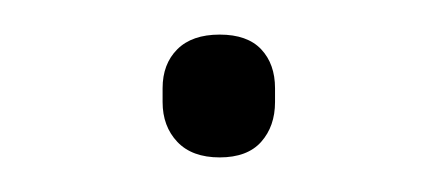

<svg xmlns="http://www.w3.org/2000/svg" viewBox="-20 -327 251 111"><path d="M107 -236Q91 -236 82.5 -245Q74 -254 74 -268V-276Q74 -290 82.5 -298.5Q91 -307 107 -307Q123 -307 131 -298.5Q139 -290 139 -276V-268Q139 -254 131 -245Q123 -236 107 -236Z"/></svg>

Font: Sofia Sans Semi Condensed ExtraLight
Style: Regular
Weight: 250
Version: Version 4.100